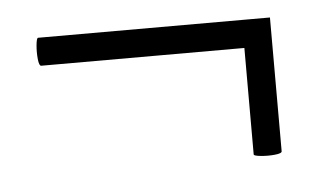

<svg xmlns="http://www.w3.org/2000/svg" viewBox="-29 -307 454 273"><g transform="rotate(-5 197.5 -170.0)"><path d="M364 -77Q364 -74 354 -73Q344 -72 334 -73Q324 -74 324 -76V-268H364ZM34 -228Q31 -228 30 -238Q29 -248 30 -258Q31 -268 33 -268H364V-228Z"/></g></svg>

Font: Cormorant Infant Light
Style: Regular
Weight: 400
Version: Version 4.001